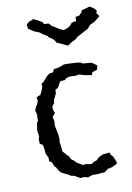

<svg xmlns="http://www.w3.org/2000/svg" viewBox="-85 -797 592 862"><g transform="rotate(-10 210.5 -366.0)"><path d="M245 11 231 7 211 8 197 0 187 -6 169 -10 163 -15 139 -27 130 -31 121 -41 112 -58 105 -64 97 -84 86 -90V-107L79 -121L75 -132V-147L71 -167L58 -176L57 -196L61 -208L57 -236L62 -269L68 -278V-296L69 -305L64 -326L69 -339L78 -353L83 -368L80 -383L99 -391L106 -405L113 -423V-439L124 -447L137 -462L141 -467L155 -478L173 -481L178 -494L198 -497L205 -499L227 -507H247L283 -505L300 -503L313 -496L331 -495L351 -493L373 -477L370 -458L347 -451L342 -438L312 -443L285 -451L272 -448L240 -449L224 -443L219 -437L198 -436L190 -423L182 -408L169 -402V-387L161 -369L155 -359L153 -344L142 -329L144 -312L149 -299L136 -284L140 -264L139 -242L146 -208L148 -197L149 -176L147 -169L151 -141L152 -124L168 -106L177 -97L185 -82L196 -74L206 -63L210 -61L232 -48L246 -49L271 -45L285 -54L296 -57L308 -69L328 -79L360 -82L363 -71L373 -61L384 -34L382 -26L359 -15L339 -11L332 -5L322 2H308L294 4H267ZM259 -587 234 -599 221 -605 210 -610 207 -617 199 -627 178 -641V-645L161 -654L143 -668L137 -670L120 -677L96 -693L93 -712L107 -724L121 -728L125 -732L142 -724L153 -718L167 -709L170 -701L191 -700L204 -686L208 -684L223 -675L238 -665L254 -659L275 -667L286 -675L293 -685L315 -690V-708L332 -711L345 -724L348 -733L364 -737L385 -743L404 -731L414 -719L410 -709L421 -693L408 -682L395 -672L372 -661L361 -647L346 -639L332 -631L310 -620L295 -607L283 -602Z"/></g></svg>

Font: Winky Rough Light
Style: Regular
Weight: 300
Designer: Simon Atzbach
Foundry: typofactur
Version: Version 1.206; ttfautohint (v1.8.4.7-5d5b)